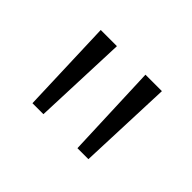

<svg xmlns="http://www.w3.org/2000/svg" viewBox="-66 -832 495 495"><g transform="rotate(45 181.0 -585.0)"><path d="M70 -714H129L119 -456H79ZM233 -714H293L283 -456H243Z"/></g></svg>

Font: Noto Sans Thai Looped UI Narrow Light
Style: Regular
Weight: 300
Width: 4
Designer: Cadson Demak Team
Foundry: Cadson Demak Co., Ltd.
Version: Version 1.000